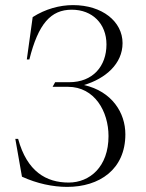

<svg xmlns="http://www.w3.org/2000/svg" viewBox="-20 -718 571 752"><path d="M243 14C369 14 471 -54 471 -192C471 -276 419 -360 309 -385C393 -410 460 -468 460 -549C460 -634 380 -698 266 -698C214 -698 158 -683 108 -651L85 -485H95C130 -625 179 -680 261 -680C342 -680 397 -625 397 -544C397 -459 344 -396 251 -396H196L186 -378H246C351 -378 405 -281 405 -185C405 -64 331 -3 249 -3C161 -3 86 -46 51 -174H40L66 -26C125 1 187 14 243 14Z"/></svg>

Font: Sprat Condensed Light
Style: Regular
Weight: 300
Width: 3
Designer: Ethan Nakache
Foundry: Collletttivo
Version: Version 2.000;Glyphs 3.2 (3217)